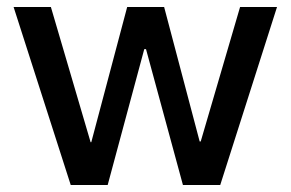

<svg xmlns="http://www.w3.org/2000/svg" viewBox="-20 -531 834 551"><path d="M19 -511H126L240 -123H242L345 -511H451L553 -125H556L669 -511H775L612 0H505L399 -390H394L289 0H183Z"/></svg>

Font: 42dot Sans Light SemiBold
Style: Regular
Weight: 600
Version: Version 1.000